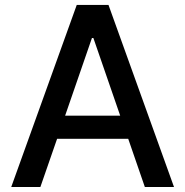

<svg xmlns="http://www.w3.org/2000/svg" viewBox="-20 -747 740 767"><path d="M675.1 0H558.6L492.2 -192.5H208.1L141.3 0H24.9L286.6 -727.3H413.4ZM460.2 -284.8 353 -595.2H347.3L240.1 -284.8Z"/></svg>

Font: Linik Sans Medium
Style: Regular
Weight: 500
Designer: Rasmus Andersson (font), Cristiano Sobral (main changes)
Foundry: rsms
Version: Version 3.018;June 1, 2022;FontCreator 14.0.0.2814 64-bit; t